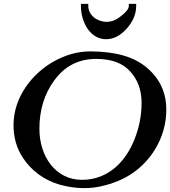

<svg xmlns="http://www.w3.org/2000/svg" viewBox="-20 -974 881 994"><path d="M525 -15C638 -44 724 -106 783 -201C822 -266 841 -334 841 -406C841 -494 808 -566 741 -623C672 -682 576 -707 448 -708C382 -708 318 -690 255 -654C151 -595 50 -475 50 -326C50 -263 66 -206 98 -158C140 -93 206 -42 289 -18C373 5 452 6 525 -15ZM184 -307C184 -403 209 -486 259 -555C313 -631 386 -669 478 -669C556 -669 615 -648 654 -604C693 -562 713 -507 713 -442C713 -377 701 -314 676 -252C634 -145 546 -43 404 -43C267 -43 184 -165 184 -307ZM437 -944V-954H399V-943C399 -859 447 -771 529 -771C568 -771 603 -789 636 -826C669 -863 685 -902 685 -943V-954H647V-944C647 -929 634 -912 608 -892C583 -871 558 -861 532 -861C483 -861 437 -895 437 -944Z"/></svg>

Font: fbb
Style: Bold Italic
Weight: 700
Italic angle: -12°
Designer: David J. Perry, Michael Sharpe
Version: Version 0.991